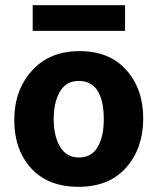

<svg xmlns="http://www.w3.org/2000/svg" viewBox="-20 -712 607 740"><path d="M462 -593H106V-692H462ZM380 -251Q380 -400 283 -400Q235 -400 211 -359Q187 -318 187 -253Q187 -188 211.5 -146.5Q236 -105 284.5 -105Q333 -105 356.5 -145.5Q380 -186 380 -251ZM286.5 -515Q402 -515 467 -442Q532 -369 532 -255Q532 -141 466.5 -66.5Q401 8 283 8Q165 8 100 -63.5Q35 -135 35 -249.5Q35 -364 103 -439.5Q171 -515 286.5 -515Z"/></svg>

Font: Hind Mysuru
Style: Bold
Weight: 700
Designer: Manushi Parikh, Hitesh Malaviya
Foundry: Indian Type Foundry
Version: Version 0.703;PS 1.0;hotconv 1.0.86;makeotf.lib2.5.63406